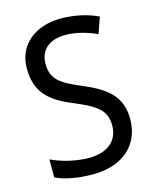

<svg xmlns="http://www.w3.org/2000/svg" viewBox="-111 -801 721 887"><g transform="rotate(-15 249.5 -357.0)"><path d="M455 -193C455 -298 396 -349 282 -397C178 -440 143 -468 143 -541C143 -602 185 -645 264 -645C317 -645 369 -630 415 -609L442 -686C395 -708 335 -724 265 -724C140 -724 53 -652 54 -540C54 -428 112 -375 221 -331C332 -285 367 -254 367 -185C367 -116 318 -68 226 -68C162 -68 93 -86 46 -109V-23C90 -1 153 10 225 10C365 10 455 -68 455 -193Z"/></g></svg>

Font: Noto Sans Khmer UI SemiCondensed
Style: Regular
Weight: 400
Width: 4
Designer: Danh Hong and the Monotype Design Team
Foundry: Monotype Imaging Inc.
Version: Version 2.002